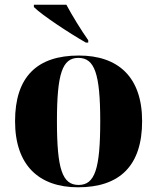

<svg xmlns="http://www.w3.org/2000/svg" viewBox="-20 -786 668 816"><path d="M345 -605H355V-615C326 -656 286 -721 262 -766H124V-756C159 -721 278 -643 345 -605ZM312 10C490 10 584 -83 584 -271C584 -459 482 -550 315 -550C137 -550 44 -459 44 -271C44 -83 146 10 312 10ZM314 0C245 0 222 -67 222 -271C222 -473 245 -540 313 -540C382 -540 406 -473 406 -271C406 -67 383 0 314 0Z"/></svg>

Font: Noto Serif Display ExtraBold
Style: Regular
Weight: 800
Designer: Monotype Design Team
Foundry: Monotype Imaging Inc.
Version: Version 2.009